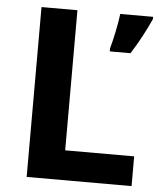

<svg xmlns="http://www.w3.org/2000/svg" viewBox="-52 -852 668 804"><g transform="rotate(5 282.5 -450.0)"><path d="M90 -93H531V-218H241V-807H90ZM559 -797V-807H421C416 -764 402 -699 391 -660V-647H478C512 -700 539 -753 559 -797Z"/></g></svg>

Font: Noto Sans Kannada UI
Style: Bold
Weight: 700
Designer: Jelle Bosma - Monotype Design Team
Foundry: Monotype Imaging Inc.
Version: Version 2.005